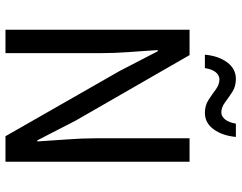

<svg xmlns="http://www.w3.org/2000/svg" viewBox="-108 -752 861 684"><g transform="rotate(90 322.0 -410.5)"><path d="M86.4 0V-655.8H176.8L410.2 -250L480.5 -113.3H484.4Q481.4 -163.1 477.3 -217.8Q473.1 -272.5 473.1 -324.2V-655.8H556.6V0H465.8L233.4 -406.7L163.1 -542.5H158.7Q162.1 -492.7 166 -440.2Q169.9 -387.7 169.9 -335.4V0ZM175.3 -710.4Q179.7 -758.8 202.6 -789.8Q225.6 -820.8 261.7 -820.8Q288.6 -820.8 308.3 -807.9Q328.1 -794.9 345.5 -782Q362.8 -769 380.9 -769Q395 -769 406 -782.5Q417 -795.9 420.9 -820.8H468.3Q463.9 -772.9 441.2 -741.7Q418.5 -710.4 382.3 -710.4Q356 -710.4 335.9 -723.6Q315.9 -736.8 298.8 -749.5Q281.7 -762.2 263.2 -762.2Q249 -762.2 238 -749.3Q227.1 -736.3 223.1 -710.4Z"/></g></svg>

Font: Varta Medium
Style: Regular
Weight: 500
Designer: Joana Correia, Viktoriya Grabowska, Eben Sorkin
Foundry: Sorkin Type Co.
Version: Version 1.004